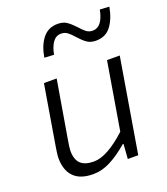

<svg xmlns="http://www.w3.org/2000/svg" viewBox="-147 -906 889 1021"><g transform="rotate(-20 297.0 -395.0)"><path d="M59 -131Q59 -144 61.5 -160Q64 -176 66 -191L123 -532H195L139 -201Q132 -161 132 -145Q132 -95 156.5 -72Q181 -49 231 -49Q306 -49 416 -150L480 -532H552L463 0H404L410 -83H405Q353 -38 304 -12.5Q255 13 205 13Q132 13 95.5 -24Q59 -61 59 -131ZM367 -704Q348 -726 333 -737Q318 -748 298 -748Q269 -748 251 -723Q233 -698 225 -655L171 -658Q182 -724 213.5 -763.5Q245 -803 298 -803Q329 -803 349 -789.5Q369 -776 394 -749Q413 -727 428 -716Q443 -705 463 -705Q518 -705 536 -798L589 -795Q577 -729 546.5 -689Q516 -649 462 -649Q431 -649 411 -663Q391 -677 367 -704Z"/></g></svg>

Font: Nebula Sans Book
Style: Regular
Weight: 400
Italic angle: -9°
Designer: Paul D. Hunt for Adobe (as Source Sans)
Foundry: Nebula Entertainment & Broadcasting LLC
Version: Version 1.010